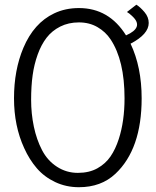

<svg xmlns="http://www.w3.org/2000/svg" viewBox="-20 -782 657 810"><path d="M481 -195.3Q505.4 -270.5 505.4 -367.2Q505.4 -527.8 446.3 -616.2Q425.3 -647.9 391.1 -667.7Q356.9 -687.5 313 -687.5Q269 -687.5 234.1 -669.9Q199.2 -652.3 176.5 -622.8Q153.8 -593.3 138.9 -551.8Q124 -510.3 117.7 -464.6Q111.3 -418.9 111.3 -360.8Q111.3 -302.7 122.8 -247.8Q134.3 -192.9 157.5 -148.4Q180.7 -104 220.5 -78.4Q260.3 -52.7 308.3 -52.7Q356.4 -52.7 390.9 -72Q425.3 -91.3 446.3 -122.1Q467.3 -152.8 481 -195.3ZM607.4 -685.1Q607.4 -637.7 530.8 -597.7Q577.6 -499 577.6 -367.2Q577.6 -152.8 466.8 -48.8Q406.7 7.8 313 7.8Q258.8 7.8 212.9 -13.9Q167 -35.6 135.5 -72Q104 -108.4 82 -157.2Q39.1 -250.5 39.1 -367.2Q39.1 -486.3 78.6 -580.1Q123 -685.1 208.5 -725.6Q255.4 -748 313 -748Q439.9 -748 511.7 -632.8Q587.4 -666 540 -711.9Q524.9 -726.6 515.6 -731.4L555.2 -762.2Q571.3 -752.4 589.4 -731.2Q607.4 -710 607.4 -685.1Z"/></svg>

Font: News Cycle
Style: Regular
Weight: 500
Version: Version 0.5.2